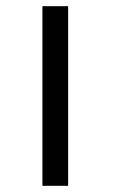

<svg xmlns="http://www.w3.org/2000/svg" viewBox="-20 -600 377 620"><path d="M200 -580H117V0H200Z"/></svg>

Font: Charger Monospace
Style: Regular
Weight: 400
Designer: Jasper
Foundry: Cannot Into Space Fonts
Version: Version 0.980